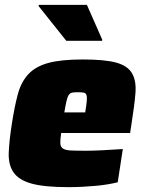

<svg xmlns="http://www.w3.org/2000/svg" viewBox="-20 -763 598 791"><path d="M14 0ZM262 8Q163 8 110.5 -6.5Q58 -21 36 -52.5Q14 -84 16 -134Q18 -184 29 -254Q40 -325 53.5 -375Q67 -425 96.5 -457Q126 -489 178.5 -503.5Q231 -518 321 -518Q412 -518 459 -505Q506 -492 524 -461Q542 -430 538 -379.5Q534 -329 522 -254L516 -215H232Q228 -188 228.5 -173Q229 -158 239.5 -151Q250 -144 273 -143Q296 -142 336 -142Q361 -142 402.5 -144Q444 -146 486 -149L465 -12Q449 -8 426 -4Q403 0 376 2.5Q349 5 320 6.5Q291 8 262 8ZM331 -300Q336 -330 337.5 -347Q339 -364 336 -372Q333 -380 324 -381.5Q315 -383 300 -383Q286 -383 277.5 -381.5Q269 -380 263.5 -372Q258 -364 254 -347Q250 -330 245 -300ZM253 -595 139 -738 140 -743H338L401 -600V-595Z"/></svg>

Font: Azeri Sans Black
Style: Italic
Weight: 900
Designer: Hector Gatti & Omnibus-Type (original fonts) / Cristiano Sobral (main changes and remastering)
Foundry: Omnibus-Type
Version: Version 0.07;August 21, 2020;FontCreator 13.0.0.2681 64-bit;